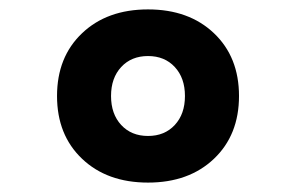

<svg xmlns="http://www.w3.org/2000/svg" viewBox="-20 -723 626 406"><path d="M293 -336.9Q206.5 -336.9 153.6 -387.2Q100.6 -437.5 100.6 -520Q100.6 -602.5 153.6 -652.8Q206.5 -703.1 293 -703.1Q379.4 -703.1 432.4 -652.8Q485.4 -602.5 485.4 -520Q485.4 -437.5 432.4 -387.2Q379.4 -336.9 293 -336.9ZM293 -435.5Q328.1 -435.5 349.6 -458.7Q371.1 -481.9 371.1 -520Q371.1 -558.1 349.6 -581.3Q328.1 -604.5 293 -604.5Q257.8 -604.5 236.3 -581.3Q214.8 -558.1 214.8 -520Q214.8 -481.9 236.3 -458.7Q257.8 -435.5 293 -435.5Z"/></svg>

Font: CaskaydiaMono NF
Style: Bold
Weight: 700
Designer: Aaron Bell
Foundry: Saja Typeworks
Version: Version 2111.001; ttfautohint (v1.8.4);Nerd Fonts 3.1.1